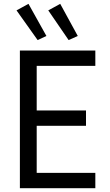

<svg xmlns="http://www.w3.org/2000/svg" viewBox="-20 -984 576 1004"><path d="M84 -719.7H478.5V-639.6H171.9V-406.2H429.7V-326.2H171.9V-80.1H478.5V0H84ZM66.4 -929.7 128.9 -963.9 222.7 -795.9 176.8 -774.4ZM232.4 -929.7 294.9 -963.9 386.7 -795.9 338.9 -774.4Z"/></svg>

Font: Reddit Sans Strawberry
Style: Regular
Weight: 400
Designer: Stephen Hutchings
Foundry: Reddit
Version: Version 1.013